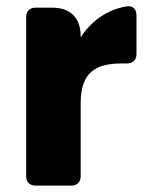

<svg xmlns="http://www.w3.org/2000/svg" viewBox="-20 -582 468 602"><path d="M62 -528V-30C62 -11 73 0 92 0H203C222 0 233 -11 233 -30V-259C233 -355 280 -383 361 -383H378C397 -383 408 -394 408 -413V-533C408 -553 397 -565 377 -562C316 -552 266 -516 233 -465V-468C233 -526 201 -558 143 -558H92C73 -558 62 -547 62 -528Z"/></svg>

Font: Arvore Sans
Style: Bold
Weight: 700
Designer: Jonny Pinhorn (Latin) Dan Schunck (customization for Arvore)
Version: Version 1.000;Glyphs 3.3 (3305)